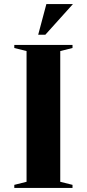

<svg xmlns="http://www.w3.org/2000/svg" viewBox="-20 -920 425 940"><path d="M50 0ZM50 -685V-700H335V-685L275 -670V-30L335 -15V0H50V-15L110 -30V-670ZM337 -900 202 -750H167L207 -900Z"/></svg>

Font: Yeseva One
Style: Regular
Weight: 400
Designer: Jovanny Lemonad
Foundry: Jovanny Lemonad
Version: Version 2.001; ttfautohint (v0.91) -l 8 -r 50 -G 200 -x 0 -w